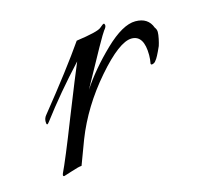

<svg xmlns="http://www.w3.org/2000/svg" viewBox="-59 -353 443 429"><g transform="rotate(-15 163.0 -139.0)"><path d="M294 -198Q294 -244 265.5 -244Q237 -244 184.5 -183.5Q132 -123 105 -54L84 2Q78 2 60 8Q42 14 41 14Q36 14 40.5 5Q45 -4 57.5 -34Q70 -64 88 -110Q123 -198 135 -226Q82 -169 39 -112Q32 -102 32 -114Q32 -122 37 -128Q108 -216 146 -271Q196 -278 204 -285Q212 -292 214 -292Q216 -292 216.5 -288Q217 -284 211 -277Q205 -270 144 -158Q171 -199 212.5 -239Q254 -279 283.5 -279Q313 -279 322 -254Q326 -249 326 -243Q326 -237 324 -227.5Q322 -218 320 -212Q309 -187 304 -182Q301 -177 294 -176Q293 -177 292 -178Q294 -189 294 -198Z"/></g></svg>

Font: Italianno
Style: Regular
Weight: 400
Designer: Robert E. Leuschke
Foundry: Robert E. Leuschke
Version: Version 1.003